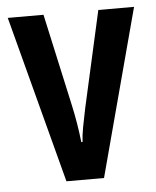

<svg xmlns="http://www.w3.org/2000/svg" viewBox="-45 -582 505 621"><g transform="rotate(-5 208.0 -271.5)"><path d="M146 0 3 -543H119L185 -243Q198 -184 205 -122H209Q210 -143 215 -170Q220 -197 227 -230L297 -543H413L268 0Z"/></g></svg>

Font: Noto Sans ExtraCondensed SemiBold
Style: Regular
Weight: 600
Width: 2
Designer: Monotype Design Team
Foundry: Monotype Imaging Inc.
Version: Version 2.013; ttfautohint (v1.8.4.7-5d5b)